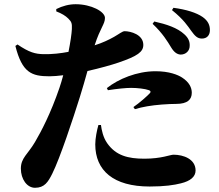

<svg xmlns="http://www.w3.org/2000/svg" viewBox="-20 -837 1040 911"><path d="M792 -612C806 -589 820 -579 837 -578C862 -578 880 -596 880 -619C881 -638 875 -656 855 -674C822 -705 770 -722 712 -735L704 -724C752 -679 775 -640 792 -612ZM887 -691C905 -666 917 -654 938 -654C962 -654 976 -670 976 -694C976 -718 967 -738 942 -756C912 -777 863 -792 803 -800L796 -789C852 -744 871 -713 887 -691ZM492 -409C538 -416 577 -420 602 -420C631 -420 668 -416 687 -409C695 -406 696 -401 692 -396C683 -385 640 -347 613 -329L620 -319C656 -330 697 -337 748 -341C774 -343 799 -344 816 -344C870 -344 890 -365 890 -397C890 -421 878 -447 844 -469C824 -482 783 -499 718 -499C629 -499 541 -462 487 -419ZM459 -244C462 -221 469 -185 489 -157C530 -99 587 -84 665 -84C746 -84 788 -103 803 -103C851 -103 908 -82 908 -28C908 1 884 22 838 33C806 41 762 48 690 48C518 48 432 -28 432 -152C432 -181 440 -220 447 -244ZM63 -626 53 -619C85 -492 130 -475 215 -475C233 -475 256 -477 280 -480C274 -458 268 -437 262 -420C221 -300 176 -214 146 -163C112 -105 79 -88 79 -37C79 13 108 54 146 54C191 54 208 27 228 -13C265 -87 327 -275 359 -377C372 -418 384 -461 395 -500C453 -513 510 -529 542 -540C633 -571 660 -591 660 -624C660 -673 600 -689 571 -689C561 -689 544 -675 521 -662C496 -648 467 -634 429 -622C456 -706 478 -722 478 -752C478 -782 413 -817 339 -817C308 -817 277 -809 247 -794V-783C273 -773 291 -762 304 -749C320 -733 322 -726 321 -699C320 -677 314 -636 305 -591C269 -584 226 -579 186 -580C147 -581 119 -588 63 -626Z"/></svg>

Font: Noto Serif SC Black
Style: Regular
Weight: 900
Designer: Ryoko NISHIZUKA 西塚涼子 (kana & ideographs); Frank Grießhammer (Latin, Greek & Cyrillic); Wenlong ZHANG 张文龙 (bopomofo); San
Foundry: Adobe
Version: Version 2.001;hotconv 1.1.0;makeotfexe 2.6.0